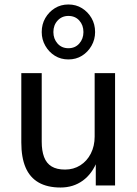

<svg xmlns="http://www.w3.org/2000/svg" viewBox="-20 -827 610 856"><path d="M250 9Q191 9 152 -13.5Q113 -36 94 -80.5Q75 -125 75 -192V-501H166V-195Q166 -155 176.5 -127Q187 -99 210 -85Q233 -71 270 -71Q308 -71 338 -90Q368 -109 385 -142.5Q402 -176 402 -218V-501H493V0H407V-111H414Q392 -53 349.5 -22Q307 9 250 9ZM285 -562Q251 -562 224.5 -578.5Q198 -595 182 -623Q166 -651 166 -684Q166 -719 182 -746.5Q198 -774 224.5 -790.5Q251 -807 285 -807Q319 -807 345.5 -790.5Q372 -774 388 -746.5Q404 -719 404 -684Q404 -651 388 -623Q372 -595 345.5 -578.5Q319 -562 285 -562ZM285 -612Q315 -612 333.5 -633Q352 -654 352 -684Q352 -715 333.5 -735.5Q315 -756 285 -756Q256 -756 237 -735.5Q218 -715 218 -684Q218 -654 236.5 -633Q255 -612 285 -612Z"/></svg>

Font: Nunitoga
Style: Medium
Weight: 500
Designer: Vernon Adams
Foundry: Vernon Adams
Version: Version 1.0